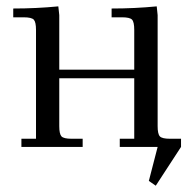

<svg xmlns="http://www.w3.org/2000/svg" viewBox="-20 -466 613 609"><path d="M22 -411.1V-439Q94.7 -439 165 -445.8L168 -418V-245.1H405.8V-371.1Q405.8 -396.5 398.7 -403.8Q391.6 -411.1 367.2 -411.1H334V-439Q407.2 -439 477.1 -445.8L480 -418V-65.9Q480 -41 487.1 -33.4Q494.1 -25.9 519 -25.9H554.2V0L474.1 123L452.1 107.9L480 0H359.9V-25.9H405.8V-217.8H168V-65.9Q168 -41 175 -33.4Q182.1 -25.9 207 -25.9H242.2V0H47.9V-25.9H94.2V-371.1Q94.2 -396 87.2 -403.6Q80.1 -411.1 55.2 -411.1Z"/></svg>

Font: Dihjauti
Style: Regular
Weight: 400
Designer: T. Christopher White
Version: Version 3.0.0